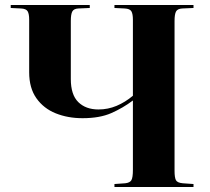

<svg xmlns="http://www.w3.org/2000/svg" viewBox="-20 -750 844 770"><path d="M439 0V-12L482 -15Q501 -17 507 -27.5Q513 -38 513 -69V-347Q473 -317 426.5 -296.5Q380 -276 311 -276Q252 -276 203.5 -295.5Q155 -315 126 -356Q97 -397 97 -460V-671Q97 -694 91 -704.5Q85 -715 64 -716L23 -718V-730H340V-718L294 -716Q276 -715 270 -704Q264 -693 264 -666V-433Q264 -370 294 -340.5Q324 -311 375 -311Q413 -311 447.5 -325.5Q482 -340 513 -366V-671Q513 -694 507 -704.5Q501 -715 480 -716L439 -718V-730H756V-718L711 -716Q692 -715 686 -704Q680 -693 680 -666V-65Q680 -38 685.5 -27.5Q691 -17 713 -15L756 -12V0Z"/></svg>

Font: Literata 72pt
Style: Bold
Weight: 700
Designer: Latin by Veronika Burian and Jose Scaglione. Greek by Irene Vlachou. Cyrillic by Vera Evstafieva.
Foundry: TypeTogether
Version: Version 3.002